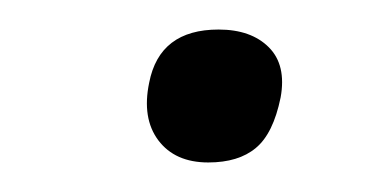

<svg xmlns="http://www.w3.org/2000/svg" viewBox="-20 -394 254 130"><path d="M121 -284Q98.5 -284 87.2 -299Q76 -314 81 -338Q88 -374 128 -374Q150 -374 162 -362Q174 -350 170 -328Q165 -303.5 153.2 -293.8Q141.5 -284 121 -284Z"/></svg>

Font: Commissioner Flair Thin
Style: Italic
Weight: 100
Italic angle: -12°
Designer: Kostas Bartsokas
Foundry: Kostas Bartsokas
Version: Version 1.000; ttfautohint (v1.8.3)